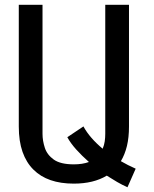

<svg xmlns="http://www.w3.org/2000/svg" viewBox="-20 -749 642 798"><path d="M509.8 29.3Q487.8 19.5 466.8 7.3Q445.8 -4.9 423.8 -19Q368.7 14.2 286.6 14.2Q177.2 14.2 119.1 -43.9Q89.4 -73.2 73.7 -117.7Q58.1 -162.1 58.1 -223.1V-729H156.7V-192.9Q156.7 -164.1 166.3 -134.8Q175.8 -105.5 203.6 -85.7Q231.4 -65.9 287.1 -65.9Q322.8 -65.9 349.6 -75.7Q319.8 -102.1 296.6 -127.9Q273.4 -153.8 259.8 -178.7L326.7 -223.6Q340.3 -198.7 360.4 -175.8Q380.4 -152.8 406.7 -130.9Q413.1 -146 415.3 -161.6Q417.5 -177.2 417.5 -192.9V-729H516.1V-223.1Q516.1 -177.7 507.6 -142.3Q499 -106.9 482.4 -79.1Q510.7 -62.5 543.9 -47.9Z"/></svg>

Font: Vazir Code Hack
Style: Code-Hack
Weight: 400
Foundry: DejaVu fonts team - Redesigned by Saber Rastikerdar
Version: Version 1.1.2